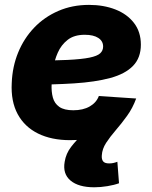

<svg xmlns="http://www.w3.org/2000/svg" viewBox="-20 -565 627 790"><path d="M268.6 11.7Q191.9 11.7 136.5 -15.6Q81.1 -43 52.7 -95.5Q24.4 -147.9 28.3 -223.1Q30.8 -290.5 54.7 -348.9Q78.6 -407.2 120.6 -451.2Q162.6 -495.1 220 -520Q277.3 -544.9 346.2 -544.9Q406.2 -544.9 454.6 -526.1Q502.9 -507.3 531.2 -470.7Q559.6 -434.1 559.6 -381.3Q559.6 -327.1 527.3 -293.9Q495.1 -260.7 433.6 -244.1Q372.1 -227.5 284.4 -221.9Q196.8 -216.3 85.4 -216.3L102.1 -315.4Q197.3 -315.4 256.8 -318.4Q316.4 -321.3 348.4 -327.9Q380.4 -334.5 392.3 -345.7Q404.3 -356.9 404.3 -373.5Q404.3 -396 384.5 -408.9Q364.7 -421.9 328.6 -421.9Q285.2 -421.9 258.5 -401.1Q231.9 -380.4 217.8 -348.4Q203.6 -316.4 198.5 -281.7Q193.4 -247.1 192.4 -218.8Q190.9 -188 197.5 -163.6Q204.1 -139.2 224.1 -125.2Q244.1 -111.3 281.7 -111.3Q321.8 -111.3 349.1 -127Q376.5 -142.6 386.7 -169.9L540 -159.7Q513.7 -83 443.1 -35.6Q372.6 11.7 268.6 11.7ZM368.2 205.6Q303.2 205.6 270.3 178Q237.3 150.4 246.1 100.6Q251.5 66.9 272.2 39.8Q293 12.7 323.7 -16.6L540.5 -160.2Q525.9 -120.1 502.9 -88.4Q480 -56.6 456.5 -29.5Q433.1 -2.4 416.7 22.7Q400.4 47.9 398.9 74.2Q397.5 90.3 404.3 98.9Q411.1 107.4 429.2 107.4Q438 107.4 446 105.7Q454.1 104 462.9 100.6L469.7 189Q450.2 196.3 422.1 200.9Q394 205.6 368.2 205.6Z"/></svg>

Font: Inter 20pt ExtraBold
Style: Italic
Weight: 800
Italic angle: -9.3988°
Version: Version 4.001;git-66647c0bb